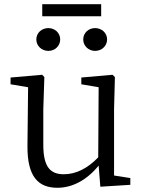

<svg xmlns="http://www.w3.org/2000/svg" viewBox="-20 -875 679 909"><path d="M374 -688C374 -657 400 -634 430 -634C461 -634 487 -657 487 -688C487 -720 461 -742 430 -742C400 -742 374 -720 374 -688ZM459 -855H180V-798H459ZM209 -634C239 -634 265 -657 265 -688C265 -720 239 -742 209 -742C178 -742 152 -720 152 -688C152 -657 178 -634 209 -634ZM520 -44V-358L524 -510L513 -521L365 -508V-476L447 -462L445 -130C394 -77 339 -50 282 -50C217 -50 185 -86 185 -190V-358L190 -510L180 -521L30 -508V-476L113 -462L110 -184C109 -37 162 14 252 14C322 14 391 -22 447 -91L455 9L597 0V-32Z"/></svg>

Font: Noto Serif CJK JP
Style: Regular
Weight: 400
Designer: Ryoko NISHIZUKA 西塚涼子 (kana & ideographs); Frank Grießhammer (Latin, Greek & Cyrillic); Wenlong ZHANG 张文龙 (bopomofo); San
Foundry: Adobe Systems Incorporated
Version: Version 1.000;PS 1;hotconv 16.6.53;makeotf.lib2.5.65590